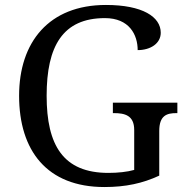

<svg xmlns="http://www.w3.org/2000/svg" viewBox="-20 -744 754 774"><path d="M401 10C487 10 555 -5 622 -36V-216C622 -279 653 -288 691 -288H695V-330H435V-288H439C483 -288 521 -279 521 -220V-59C493 -51 455 -47 417 -47C235 -47 168 -158 168 -358C168 -558 233 -671 403 -671C501 -671 535 -604 535 -542C587 -542 628 -569 628 -612C628 -676 555 -724 407 -724C177 -724 57 -574 57 -358C57 -137 169 10 401 10Z"/></svg>

Font: Noto Serif Balinese
Style: Regular
Weight: 400
Designer: Monotype Design Team
Foundry: Monotype Imaging Inc.
Version: Version 2.005